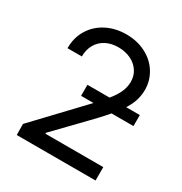

<svg xmlns="http://www.w3.org/2000/svg" viewBox="-167 -843 921 969"><g transform="rotate(30 293.5 -358.5)"><path d="M65.6 -64.2 306.6 -318.4Q354.3 -369.1 379.5 -400Q404.7 -430.9 417.6 -459.8Q430.6 -488.6 430.9 -520Q430.6 -555.9 412.1 -583.2Q393.6 -610.5 361.7 -625.3Q329.8 -640.2 290.1 -640.2Q248.6 -640.2 217.5 -623.6Q186.5 -607 169.5 -577Q152.6 -547 152.6 -507.6H69.1Q68.7 -569.1 97.9 -616.7Q127.1 -664.4 178.2 -690.6Q229.3 -716.9 292.8 -716.9Q355.7 -716.9 406.1 -691Q456.5 -665.1 484.6 -620Q512.8 -574.9 513.1 -520Q512.8 -479.6 498.1 -442.9Q483.4 -406.1 448.7 -361.2Q414 -316.3 350.1 -250.7L188.5 -83.6V-78H525.6V0H66.3ZM248.6 -397.8H553.9V-333.6H248.6Z"/></g></svg>

Font: Pretendard Variable
Style: Regular
Weight: 400
Designer: Base glyphs from Inter by Rasmus Andersson; Hangul glyphs from Noto Sans CJK(Source Han Sans) by Jang Soo-young and Kang
Foundry: Kil Hyung-jin
Version: Version 1.100;FEAKit 1.0